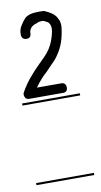

<svg xmlns="http://www.w3.org/2000/svg" viewBox="-70 -611 334 632"><g transform="rotate(-10 96.5 -294.5)"><path d="M193 -280H0V-287H193ZM193 -14H0V-21H193ZM118 -542Q115 -543 109 -543Q107 -543 105 -542.5Q103 -542 101 -542L83 -535L81 -534L79 -532H78Q67 -523 67 -510Q67 -494 52 -494Q35 -494 35 -512Q35 -525 40 -535L44 -542Q51 -553 59 -562Q65 -568 76.5 -571.5Q88 -575 108 -575Q122 -575 125 -574Q139 -568 149 -561Q159 -554 165 -543V-542L169 -535Q171 -528 171.5 -521Q172 -514 171 -509Q165 -459 143 -427Q133 -411 121 -400L97 -375Q78 -359 57 -330H138Q154 -330 154 -313Q154 -298 139 -298H27Q20 -298 14 -302Q10 -310 10 -314Q10 -319 12 -322Q26 -347 42 -366Q58 -385 71 -398L98 -425Q120 -447 129.5 -473.5Q139 -500 139 -513Q139 -527 131 -535Z"/></g></svg>

Font: Gruenewald VA 3. Klasse
Style: Regular
Weight: 400
Designer: Peter Wiegel
Foundry: Peter Wiegel, nach dem Schriftentwurf von Dr. H. Gr¸newald
Version: Version 0.007